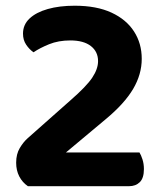

<svg xmlns="http://www.w3.org/2000/svg" viewBox="-20 -642 559 662"><path d="M59.3 -526Q59.3 -556.9 81.9 -578.2Q104.5 -599.5 144.7 -610.9Q184.8 -622.3 237.6 -622.3Q313 -622.3 364.4 -598.5Q415.7 -574.7 442.2 -533.4Q468.7 -492.2 468.7 -439.2Q468.7 -385.7 439 -335.3Q409.2 -285 345.9 -232.2L207.2 -116.2H460.9Q466.4 -107.6 471.3 -92.3Q476.2 -76.9 476.2 -59.1Q476.2 -27.9 462 -13.9Q447.8 0 424.7 0H76.2Q57.1 -13.1 46.4 -33.8Q35.7 -54.6 35.7 -81Q35.7 -110.7 48.2 -131.6Q60.6 -152.4 75.7 -165.7L223.8 -296.9Q278.2 -344.3 298.1 -374.3Q318.1 -404.3 318.1 -431.3Q318.1 -463.9 293.3 -483.2Q268.5 -502.6 222.5 -502.6Q181.6 -502.6 149.3 -489.5Q117.1 -476.4 95.6 -461.7Q80.8 -472 70.1 -488.1Q59.3 -504.2 59.3 -526Z"/></svg>

Font: Baloo Paaji 2
Style: Regular
Weight: 400
Designer: Shuchita Grover, Noopur Datye and Ek Type
Foundry: Ek Type
Version: Version 1.700